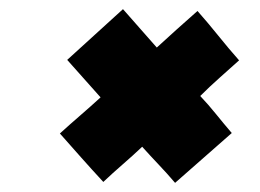

<svg xmlns="http://www.w3.org/2000/svg" viewBox="-20 -400 568 420"><path d="M323 -296Q346 -317 367 -336Q388 -355 412 -376Q435 -350 457.5 -322Q480 -294 503 -268Q483 -250 460.5 -230Q438 -210 418 -190Q436 -171 452.5 -150.5Q469 -130 487 -109L363 0Q346 -20 327.5 -39.5Q309 -59 291 -79Q271 -60 248.5 -40.5Q226 -21 206 -2Q181 -29 157.5 -55.5Q134 -82 111 -108Q133 -128 155 -147Q177 -166 200 -187L127 -269L249 -380Z"/></svg>

Font: Josefin Sans Thin
Style: Bold Italic
Weight: 700
Italic angle: -7°
Version: Version 2.000